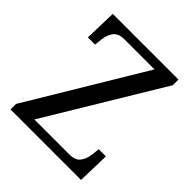

<svg xmlns="http://www.w3.org/2000/svg" viewBox="-194 -847 980 980"><g transform="rotate(45 296.0 -357.0)"><path d="M60.1 -713.9H534.2V-672.9L158.2 -49.8H410.2Q452.6 -49.8 470.7 -72.8Q488.8 -95.7 493.2 -131.8L498 -174.8H549.8L544.9 0H36.1V-40L411.1 -664.1H193.8Q152.3 -664.1 134.3 -641.1Q116.2 -618.2 111.8 -582L106.9 -539.1H55.2Z"/></g></svg>

Font: Koh Santepheap
Style: Regular
Weight: 400
Designer: Danh Hong
Version: Version 2.002; ttfautohint (v1.8.3)